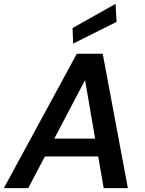

<svg xmlns="http://www.w3.org/2000/svg" viewBox="-40 -980 756 1000"><path d="M-20 0 360 -700H495L626 0H500L403 -563L107 0ZM113 -165 161 -258H524L539 -165ZM341 -753 338 -834 562 -960 567 -866Z"/></svg>

Font: DM Sans SemiBold
Style: Italic
Weight: 600
Italic angle: -10°
Designer: Colophon Foundry, Jonny Pinhorn
Foundry: Colophon Foundry
Version: Version 4.004;gftools[0.9.30]